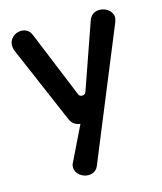

<svg xmlns="http://www.w3.org/2000/svg" viewBox="-107 -551 726 862"><g transform="rotate(-15 256.0 -120.0)"><path d="M16 -418C16 -413 17 -407 19 -398L176 -32C185 -13 200 -2 222 0L144 160C141 164 139 171 139 182C139 210 169 232 197 232C222 232 238 220 246 197L491 -400C494 -409 496 -417 496 -422C496 -450 466 -472 437 -472C412 -472 396 -460 387 -437L280 -131C277 -124 271 -120 262 -120C254 -120 248 -124 245 -133L120 -438C111 -461 95 -472 72 -472C44 -472 16 -451 16 -418Z"/></g></svg>

Font: Dongle
Style: Regular
Weight: 400
Designer: Yanghee Ryu
Foundry: Yanghee Ryu
Version: Version 2.000